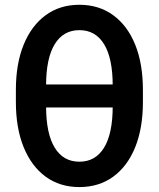

<svg xmlns="http://www.w3.org/2000/svg" viewBox="-20 -759 654 791"><path d="M307.1 11.7Q226.6 11.7 168 -31.2Q109.4 -74.2 77.4 -152.8Q45.4 -231.4 45.4 -339.4V-388.2Q45.4 -496.1 77.4 -574.7Q109.4 -653.3 168 -696.3Q226.6 -739.3 307.1 -739.3Q387.7 -739.3 446.5 -696.3Q505.4 -653.3 537.1 -574.7Q568.8 -496.1 568.8 -388.2V-339.4Q568.8 -231.4 537.1 -152.8Q505.4 -74.2 446.5 -31.2Q387.7 11.7 307.1 11.7ZM307.1 -92.8Q373.5 -92.8 408.9 -150.9Q444.3 -209 444.3 -320.8V-406.7Q444.3 -518.6 408.9 -576.7Q373.5 -634.8 307.1 -634.8Q240.7 -634.8 205.3 -576.7Q169.9 -518.6 169.9 -406.7V-320.8Q169.9 -209 205.3 -150.9Q240.7 -92.8 307.1 -92.8ZM145 -316.4V-411.1H470.2V-316.4Z"/></svg>

Font: Inter 20pt SemiBold
Style: Regular
Weight: 600
Version: Version 4.001;git-66647c0bb